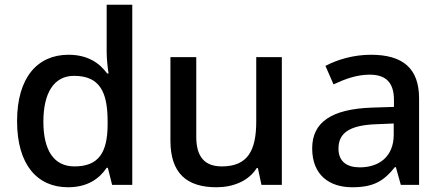

<svg xmlns="http://www.w3.org/2000/svg" viewBox="-20 -780 1867 810"><path d="M267 10C349 10 399 -26 430 -72H435L453 0H538V-760H430V-559C430 -531 435 -488 438 -470H432C400 -514 350 -549 269 -549C139 -549 52 -454 52 -269C52 -84 138 10 267 10ZM294 -78C207 -78 163 -146 163 -267C163 -387 207 -460 292 -460C401 -460 434 -392 434 -268V-252C433 -136 396 -78 294 -78Z M1169 -539H1061V-268C1061 -146 1026 -78 916 -78C842 -78 808 -120 808 -203V-539H699V-187C699 -49 768 10 893 10C962 10 1028 -15 1063 -71H1068L1083 0H1169Z M1545 -549C1472 -549 1404 -529 1353 -502L1387 -424C1434 -446 1484 -465 1539 -465C1604 -465 1642 -436 1642 -358V-329L1549 -326C1378 -320 1297 -264 1297 -154C1297 -42 1369 10 1466 10C1556 10 1599 -16 1646 -75H1650L1671 0H1748V-365C1748 -491 1680 -549 1545 -549ZM1569 -256 1641 -259V-212C1641 -119 1579 -74 1498 -74C1445 -74 1408 -97 1408 -153C1408 -215 1448 -252 1569 -256Z"/></svg>

Font: Noto Sans Lisu Medium
Style: Regular
Weight: 500
Designer: Monotype Design Team. David Williams.
Foundry: Monotype Imaging Inc.
Version: Version 2.102